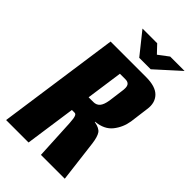

<svg xmlns="http://www.w3.org/2000/svg" viewBox="-228 -806 877 877"><g transform="rotate(45 210.0 -368.0)"><path d="M-2 0 82 -591H311Q373 -591 399 -563.5Q425 -536 418 -491L406 -399Q399 -355 372 -321Q345 -287 291 -282V-280Q325 -274 336 -257.5Q347 -241 352 -204L377 0H223L213 -195Q212 -210 210.5 -221Q209 -232 205.5 -238.5Q202 -245 195 -245H178L143 0ZM191 -340H222Q241 -340 252.5 -353Q264 -366 269 -397L278 -465Q283 -495 276 -506Q269 -517 253 -517H216ZM227 -631 143 -736H238L274 -698L323 -735H416L301 -631Z"/></g></svg>

Font: Alumni Sans Thin ExtraBold
Style: Italic
Weight: 800
Italic angle: -8°
Version: Version 1.016